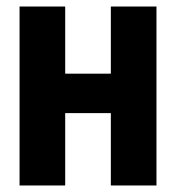

<svg xmlns="http://www.w3.org/2000/svg" viewBox="-20 -569 540 589"><path d="M40 0H180V-222H320V0H460V-549H320V-343H180V-549H40Z"/></svg>

Font: Noto Sans Mono ExtraCondensed ExtraBold
Style: Regular
Weight: 800
Width: 2
Designer: Monotype Design Team
Foundry: Monotype Imaging Inc.
Version: Version 2.014